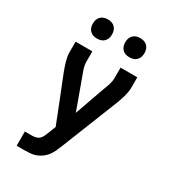

<svg xmlns="http://www.w3.org/2000/svg" viewBox="-225 -851 1051 1180"><g transform="rotate(30 300.0 -261.5)"><path d="M87 215V114H139Q154 114 168.5 109.5Q183 105 192.5 94Q202 83 207.5 69.5Q213 56 219 42L237 -5L172 -170L113 -318Q107 -334 101.5 -349.5Q96 -365 91.5 -381Q87 -397 84 -413.5Q81 -430 81 -447V-520H200V-447Q200 -434 202 -422.5Q204 -411 207.5 -399.5Q211 -388 215.5 -376.5Q220 -365 224 -354L301 -142L376 -354Q380 -365 384.5 -376Q389 -387 392.5 -399Q396 -411 398 -422.5Q400 -434 400 -447V-520H519V-447Q519 -430 516 -413.5Q513 -397 508.5 -381Q504 -365 498.5 -349.5Q493 -334 487 -318L329 79Q321 99 312 118.5Q303 138 290.5 154.5Q278 171 260.5 184Q243 197 223 204.5Q203 212 182 213.5Q161 215 139 215ZM415 -602Q401 -602 388 -606Q375 -610 365 -620Q355 -630 351 -643Q347 -656 347 -670Q347 -684 351 -697Q355 -710 365 -720Q375 -730 388 -734Q401 -738 415 -738Q429 -738 442 -734Q455 -730 465 -720Q475 -710 479 -697Q483 -684 483 -670Q483 -656 479 -643Q475 -630 465 -620Q455 -610 442 -606Q429 -602 415 -602ZM185 -602Q171 -602 158 -606Q145 -610 135 -620Q125 -630 121 -643Q117 -656 117 -670Q117 -684 121 -697Q125 -710 135 -720Q145 -730 158 -734Q171 -738 185 -738Q199 -738 212 -734Q225 -730 235 -720Q245 -710 249 -697Q253 -684 253 -670Q253 -656 249 -643Q245 -630 235 -620Q225 -610 212 -606Q199 -602 185 -602Z"/></g></svg>

Font: Iosevka Book
Style: Bold
Weight: 700
Designer: Belleve Invis
Foundry: Belleve Invis
Version: Version 28.0.7; ttfautohint (v1.8.3)